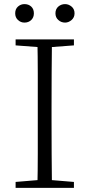

<svg xmlns="http://www.w3.org/2000/svg" viewBox="-20 -915 436 935"><path d="M99 -805Q81 -805 67.5 -817.5Q54 -830 54 -850Q54 -871 67.5 -883Q81 -895 99 -895Q119 -895 132 -883Q145 -871 145 -850Q145 -830 132 -817.5Q119 -805 99 -805ZM297 -805Q278 -805 264 -817.5Q250 -830 250 -850Q250 -871 264 -883Q278 -895 297 -895Q314 -895 328.5 -883Q343 -871 343 -850Q343 -830 328.5 -817.5Q314 -805 297 -805ZM56 0V-29L188 -40H207L340 -29V0ZM162 0Q164 -83 164 -166Q164 -249 164 -333V-390Q164 -474 164 -557.5Q164 -641 162 -723H233Q232 -641 231.5 -557.5Q231 -474 231 -390V-333Q231 -249 231.5 -166Q232 -83 233 0ZM56 -694V-723H340V-694L207 -684H188Z"/></svg>

Font: Noto Serif SC ExtraLight ExtraLight
Style: Regular
Weight: 250
Version: Version 2.002-H1;hotconv 1.1.0;makeotfexe 2.6.0